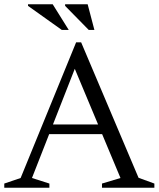

<svg xmlns="http://www.w3.org/2000/svg" viewBox="-27 -878 742 898"><path d="M175.5 -250.5V-296H506V-250.5ZM621 -46.5 695 -19.5V0H450V-19.5L536.5 -45.5L305.5 -597.5H339L122.5 -45.5L204 -19.5V0H-7V-19.5L69.5 -45.5L329 -680H352.5ZM294.5 -738H262L104 -850.5V-858H219.5ZM414.5 -738H388L277.5 -850.5V-858H383Z"/></svg>

Font: Newsreader 16pt
Style: Regular
Weight: 400
Designer: Hugues Gentile
Foundry: Production Type
Version: Version 1.003